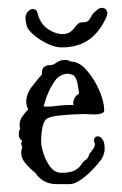

<svg xmlns="http://www.w3.org/2000/svg" viewBox="-20 -472 312 490"><path d="M125 -2Q89 -2 70 -31Q57 -41 45.5 -54.5Q34 -68 34 -82Q34 -89 37 -96Q32 -107 36 -111L37 -112Q34 -114 31 -118Q28 -122 28 -129Q28 -139 32 -144L31 -145Q30 -148 30 -154Q30 -165 37.5 -175.5Q45 -186 52 -193Q47 -203 47 -212Q47 -232 61.5 -251Q76 -270 87 -282Q85 -306 109 -306Q116 -306 124.5 -312.5Q133 -319 146 -319Q151 -319 154 -318Q157 -317 160 -315Q182 -315 201.5 -292.5Q221 -270 233.5 -241Q246 -212 246 -190Q245 -184 239 -182.5Q233 -181 225 -180H217Q210 -180 203.5 -180.5Q197 -181 194 -181Q184 -181 166 -180Q148 -179 130 -177Q112 -175 103 -171Q93 -167 89 -150Q85 -133 85 -110Q85 -99 91 -80Q97 -61 108.5 -46Q120 -31 137 -31Q159 -31 170.5 -37Q182 -43 189 -54Q191 -59 198 -63.5Q205 -68 206 -74Q208 -80 214 -87Q220 -94 222 -101Q223 -103 221.5 -106.5Q220 -110 220 -114Q220 -117 222 -120.5Q224 -124 230 -124Q236 -124 241.5 -116.5Q247 -109 247 -95Q247 -92 247 -89Q247 -86 246 -83Q243 -71 240 -68Q239 -65 236 -62Q233 -59 230 -54Q223 -46 210.5 -33.5Q198 -21 183.5 -11.5Q169 -2 157 -2ZM91 -201Q94 -200 97 -200Q100 -200 103 -200Q109 -200 114.5 -200.5Q120 -201 126 -202Q134 -203 141.5 -203.5Q149 -204 154 -204H168Q167 -206 167 -210Q167 -223 182 -234Q180 -245 178 -258Q176 -271 168 -280L159 -283Q156 -283 154 -284Q132 -283 120 -265.5Q108 -248 101 -230Q98 -224 96.5 -217.5Q95 -211 91 -201ZM137 -351Q121 -351 102 -360Q83 -369 68.5 -381Q54 -393 49 -403Q48 -406 46.5 -413.5Q45 -421 45 -425V-427Q45 -435 51 -442Q57 -449 64 -449Q74 -449 76.5 -436.5Q79 -424 89 -410Q97 -400 111.5 -392.5Q126 -385 140 -385Q148 -385 155 -388Q165 -393 172.5 -404Q180 -415 189 -415Q202 -415 206 -419.5Q210 -424 213.5 -431Q217 -438 225 -444Q232 -452 240 -452Q248 -452 252 -445.5Q256 -439 252 -430Q236 -392 208 -371.5Q180 -351 137 -351Z"/></svg>

Font: RU Serius
Style: Regular
Weight: 400
Designer: Robert E. Leuschke
Foundry: Robert E. Leuschke
Version: Version 1.011; ttfautohint (v1.8.3)